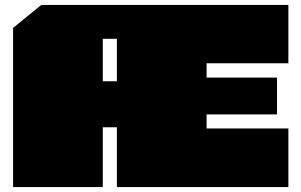

<svg xmlns="http://www.w3.org/2000/svg" viewBox="-20 -757 1220 777"><path d="M33 0V-644L147 -737H1147V-501H816V-443H1101V-294H816V-237H1147V0H453V-242H396V0ZM396 -428H453V-600H396Z"/></svg>

Font: Tomorrow Black
Style: Regular
Weight: 900
Designer: Tony de Marco, Monica Rizzolli
Foundry: Just in Type
Version: Version 2.002